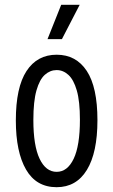

<svg xmlns="http://www.w3.org/2000/svg" viewBox="-20 -768 472 800"><path d="M216 12Q131 12 88.5 -61.5Q46 -135 46 -266Q46 -404 90.5 -472Q135 -540 216 -540Q297 -540 341.5 -472.5Q386 -405 386 -267Q386 -132 342 -60Q298 12 216 12ZM216 -52Q261 -52 287 -106.5Q313 -161 313 -269Q313 -346 300 -391Q287 -436 265 -456Q243 -476 216 -476Q189 -476 167 -456.5Q145 -437 132 -391.5Q119 -346 119 -268Q119 -161 145 -106.5Q171 -52 216 -52ZM238 -605H178L235 -748H312Z"/></svg>

Font: Bricolage Grotesque 12pt Condensed Light
Style: Regular
Weight: 300
Width: 3
Designer: Mathieu Triay
Foundry: Atelier Triay
Version: Version 1.001; ttfautohint (v1.8.4.7-5d5b);gftools[0.9.33.de